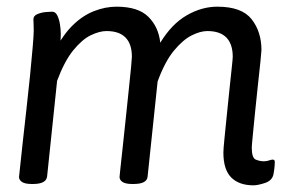

<svg xmlns="http://www.w3.org/2000/svg" viewBox="-20 -549 888 575"><path d="M631 -529Q704 -529 733.5 -491.5Q763 -454 763 -399Q763 -394 760 -365Q757 -336 752.5 -295.5Q748 -255 744 -214Q740 -173 737 -143Q734 -113 734 -107Q734 -76 746 -71Q758 -66 770 -66Q779 -66 785.5 -68.5Q792 -71 797 -71Q803 -71 803 -64Q803 -63 802.5 -53.5Q802 -44 799 -27Q795 -8 773.5 -1Q752 6 739 6Q696 6 672.5 -17.5Q649 -41 649 -92Q649 -102 652 -132Q655 -162 659 -201.5Q663 -241 667 -279.5Q671 -318 674 -345.5Q677 -373 677 -379Q677 -417 658 -436.5Q639 -456 601 -456Q580 -456 554 -443Q528 -430 501 -397.5Q474 -365 452 -305L422 -20Q420 2 380 2H376Q356 2 347 -4Q338 -10 338 -19Q338 -19 340.5 -44Q343 -69 347.5 -108.5Q352 -148 356.5 -193Q361 -238 365.5 -279Q370 -320 372.5 -347.5Q375 -375 375 -379Q375 -417 356 -436.5Q337 -456 299 -456Q278 -456 252 -443.5Q226 -431 199.5 -398.5Q173 -366 151 -307L121 -20Q118 2 79 2H75Q55 2 46 -4Q37 -10 37 -19Q37 -19 40 -47.5Q43 -76 48 -122Q53 -168 59 -220.5Q65 -273 70 -323Q75 -373 78 -409Q81 -445 81 -457Q81 -475 80.5 -480.5Q80 -486 80 -491Q80 -502 92.5 -507Q105 -512 118.5 -513Q132 -514 136 -514Q146 -514 151.5 -503Q157 -492 159.5 -476.5Q162 -461 162 -447Q162 -434 161 -414Q160 -394 158 -377L145 -398Q168 -444 197.5 -473Q227 -502 261 -515.5Q295 -529 329 -529Q394 -529 424.5 -498.5Q455 -468 460 -421Q494 -477 539 -503Q584 -529 631 -529Z"/></svg>

Font: Asap VF Beta
Style: Italic
Weight: 400
Italic angle: -6°
Designer: Pablo Cosgaya
Foundry: Pablo Cosgaya
Version: Version 1.007